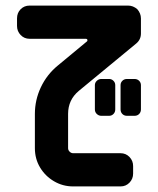

<svg xmlns="http://www.w3.org/2000/svg" viewBox="-20 -668 566 688"><path d="M485 -602V-548Q485 -526 468 -512L262 -342Q224 -310 224 -260V-137Q224 -130 229.5 -124.5Q235 -119 242 -119H412Q431 -119 444 -105.5Q457 -92 457 -73V-46Q457 -27 444 -13.5Q431 0 412 0H242Q205 0 173.5 -18.5Q142 -37 123.5 -68Q105 -99 105 -137V-260Q105 -310 126.5 -355.5Q148 -401 187 -433L292 -520Q294 -522 293 -525.5Q292 -529 288 -529H86Q67 -529 54 -542.5Q41 -556 41 -575V-602Q41 -622 54 -635Q67 -648 86 -648H439Q457 -648 472 -635Q485 -620 485 -602ZM485 -276Q485 -266 478.5 -259.5Q472 -253 462 -253H435Q425 -253 418.5 -259.5Q412 -266 412 -276V-363Q412 -372 418.5 -378.5Q425 -385 435 -385H462Q472 -385 478.5 -378.5Q485 -372 485 -363ZM393 -276Q393 -266 386.5 -259.5Q380 -253 371 -253H343Q334 -253 327 -259.5Q320 -266 320 -276V-363Q320 -372 327 -378.5Q334 -385 343 -385H371Q380 -385 386.5 -378.5Q393 -372 393 -363Z"/></svg>

Font: Monomaniac One
Style: Regular
Weight: 400
Version: Version 1.000; ttfautohint (v1.8.3)